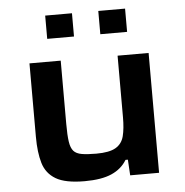

<svg xmlns="http://www.w3.org/2000/svg" viewBox="-51 -756 784 814"><g transform="rotate(-5 340.5 -349.0)"><path d="M277 8Q195 8 154.5 -16Q114 -40 100.5 -85.5Q87 -131 87 -197V-510H220V-240Q220 -193 224 -165.5Q228 -138 239.5 -125Q251 -112 274.5 -108Q298 -104 336 -104Q392 -104 419 -120Q446 -136 454 -168Q462 -200 462 -247V-510H594V0H471L467 -67H457Q435 -30 392 -11Q349 8 277 8ZM171 -607V-706H285V-607ZM397 -607V-706H511V-607Z"/></g></svg>

Font: Saira Expanded SemiBold
Style: Regular
Weight: 600
Width: 7
Designer: Hector Gatti with collaboration of the Omnibus-Type team
Foundry: Omnibus-Type
Version: Version 1.100; ttfautohint (v1.8.3)